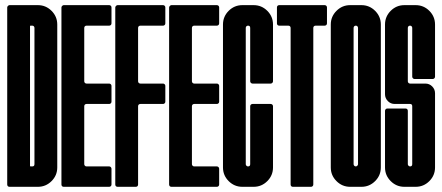

<svg xmlns="http://www.w3.org/2000/svg" viewBox="-20 -720 1705 740"><path d="M200.7 -74.7Q200.7 -43.9 178.7 -22Q156.7 0 126 0H16.6Q12.7 0 10.3 -2.4Q7.8 -4.9 7.8 -8.8V-691.4Q7.8 -694.3 10.7 -697.3Q13.7 -700.2 16.6 -700.2H126Q156.7 -700.2 178.7 -678.2Q200.7 -656.2 200.7 -625.5ZM104.5 -78.6Q112.8 -78.6 112.8 -87.4V-612.3Q112.8 -616.2 110.4 -618.7Q107.9 -621.1 104.5 -621.1H97.7Q95.7 -621.1 95.7 -619.1V-81.1Q95.7 -78.6 97.7 -78.6Z M225.6 -700.2H400.9Q404.3 -700.2 407 -697.8Q409.7 -695.3 409.7 -691.4V-629.9Q409.7 -626 407 -623.5Q404.3 -621.1 400.9 -621.1H313.5Q309.6 -621.1 307.1 -618.7Q304.7 -616.2 304.7 -612.3V-406.7Q304.7 -403.3 307.1 -400.6Q309.6 -397.9 313.5 -397.9H400.9Q404.3 -397.9 407 -395.3Q409.7 -392.6 409.7 -389.2V-328.1Q409.7 -324.2 407 -321.8Q404.3 -319.3 400.9 -319.3H313.5Q309.6 -319.3 307.1 -316.9Q304.7 -314.5 304.7 -310.5V-87.4Q304.7 -84 307.1 -81.3Q309.6 -78.6 313.5 -78.6H400.9Q404.3 -78.6 406.7 -76.2Q409.7 -73.2 409.7 -69.8V-8.8Q409.7 -4.9 407 -2.4Q404.3 0 400.9 0H225.6Q221.7 0 219.2 -2.4Q216.8 -4.9 216.8 -8.8V-691.4Q216.8 -694.3 219.7 -697.3Q222.7 -700.2 225.6 -700.2Z M433.1 -700.2H608.4Q611.8 -700.2 614.5 -697.8Q617.2 -695.3 617.2 -691.4V-629.9Q617.2 -626 614.5 -623.5Q611.8 -621.1 608.4 -621.1H521Q517.1 -621.1 514.6 -618.7Q512.2 -616.2 512.2 -612.3V-406.7Q512.2 -403.3 514.6 -400.6Q517.1 -397.9 521 -397.9H608.4Q611.8 -397.9 614.5 -395.3Q617.2 -392.6 617.2 -389.2V-328.1Q617.2 -324.2 614.5 -321.8Q611.8 -319.3 608.4 -319.3H521Q517.1 -319.3 514.6 -316.9Q512.2 -314.5 512.2 -310.5V-8.8Q512.2 -4.9 509.8 -2.4Q507.3 0 503.4 0H433.1Q429.2 0 426.8 -2.4Q424.3 -4.9 424.3 -8.8V-691.4Q424.3 -694.3 427.2 -697.3Q430.2 -700.2 433.1 -700.2Z M640.6 -700.2H815.9Q819.3 -700.2 822 -697.8Q824.7 -695.3 824.7 -691.4V-629.9Q824.7 -626 822 -623.5Q819.3 -621.1 815.9 -621.1H728.5Q724.6 -621.1 722.2 -618.7Q719.7 -616.2 719.7 -612.3V-406.7Q719.7 -403.3 722.2 -400.6Q724.6 -397.9 728.5 -397.9H815.9Q819.3 -397.9 822 -395.3Q824.7 -392.6 824.7 -389.2V-328.1Q824.7 -324.2 822 -321.8Q819.3 -319.3 815.9 -319.3H728.5Q724.6 -319.3 722.2 -316.9Q719.7 -314.5 719.7 -310.5V-87.4Q719.7 -84 722.2 -81.3Q724.6 -78.6 728.5 -78.6H815.9Q819.3 -78.6 821.8 -76.2Q824.7 -73.2 824.7 -69.8V-8.8Q824.7 -4.9 822 -2.4Q819.3 0 815.9 0H640.6Q636.7 0 634.3 -2.4Q631.8 -4.9 631.8 -8.8V-691.4Q631.8 -694.3 634.8 -697.3Q637.7 -700.2 640.6 -700.2Z M1032.2 -406.7Q1032.2 -403.3 1029.5 -400.6Q1026.9 -397.9 1023.4 -397.9H953.1Q949.7 -397.9 947 -400.6Q944.3 -403.3 944.3 -406.7V-612.3Q944.3 -621.1 936 -621.1Q932.1 -621.1 929.7 -618.7Q927.2 -616.2 927.2 -612.3V-87.4Q927.2 -84 929.7 -81.3Q932.1 -78.6 936 -78.6Q944.3 -78.6 944.3 -87.4V-310.5Q944.3 -314.5 947 -316.9Q949.7 -319.3 953.1 -319.3H1023.4Q1026.9 -319.3 1029.5 -316.9Q1032.2 -314.5 1032.2 -310.5V-74.7Q1032.2 -43.9 1010.3 -22Q988.3 0 957.5 0H914.1Q883.3 0 861.3 -22Q839.4 -43.9 839.4 -74.7V-625.5Q839.4 -656.2 861.3 -678.2Q883.3 -700.2 914.1 -700.2H957.5Q988.3 -700.2 1010.3 -678.2Q1032.2 -656.2 1032.2 -625.5Z M1196.3 -621.1Q1192.4 -621.1 1189.9 -618.7Q1187.5 -616.2 1187.5 -612.3V-8.8Q1187.5 -4.9 1184.8 -2.4Q1182.1 0 1178.7 0H1108.9Q1105 0 1102.5 -2.4Q1100.1 -4.9 1100.1 -8.8V-612.3Q1100.1 -616.2 1097.7 -618.7Q1095.2 -621.1 1091.3 -621.1H1056.2Q1052.2 -621.1 1049.8 -623.5Q1047.4 -626 1047.4 -629.9V-691.4Q1047.4 -695.3 1049.8 -697.8Q1052.2 -700.2 1056.2 -700.2H1231.4Q1234.9 -700.2 1237.5 -697.8Q1240.2 -695.3 1240.2 -691.4V-629.9Q1240.2 -626 1237.5 -623.5Q1234.9 -621.1 1231.4 -621.1Z M1447.8 -74.7Q1447.8 -43.9 1425.8 -22Q1403.8 0 1373 0H1329.6Q1298.8 0 1276.9 -22Q1254.9 -43.9 1254.9 -74.7V-625.5Q1254.9 -656.2 1276.9 -678.2Q1298.8 -700.2 1329.6 -700.2H1373Q1403.8 -700.2 1425.8 -678.2Q1447.8 -656.2 1447.8 -625.5ZM1351.6 -78.6Q1354.5 -78.6 1357.4 -81.5Q1359.9 -84 1359.9 -87.4V-612.3Q1359.9 -616.2 1357.4 -618.7Q1355 -621.1 1351.6 -621.1Q1347.7 -621.1 1345.2 -618.7Q1342.8 -616.2 1342.8 -612.3V-87.4Q1342.8 -84 1345.2 -81.3Q1347.7 -78.6 1351.6 -78.6Z M1656.7 -424.3Q1656.7 -420.9 1654.1 -418.2Q1651.4 -415.5 1647.9 -415.5H1577.6Q1574.2 -415.5 1571.5 -418.2Q1568.8 -420.9 1568.8 -424.3V-612.3Q1568.8 -616.2 1566.4 -618.7Q1564 -621.1 1560.5 -621.1Q1556.6 -621.1 1554.2 -618.7Q1551.8 -616.2 1551.8 -612.3V-406.7Q1551.8 -403.3 1554.2 -400.6Q1556.6 -397.9 1560.5 -397.9H1619.1Q1634.8 -397.9 1645.5 -387.2Q1656.7 -376 1656.7 -360.8V-74.7Q1656.7 -43.9 1634.8 -22Q1612.8 0 1582 0H1538.6Q1507.8 0 1485.8 -22Q1463.9 -43.9 1463.9 -74.7V-293Q1463.9 -296.4 1466.8 -299.3Q1469.2 -301.8 1472.7 -301.8H1543Q1546.9 -301.8 1549.3 -299.3Q1551.8 -296.9 1551.8 -293V-87.4Q1551.8 -84 1554.2 -81.5Q1557.1 -78.6 1560.5 -78.6Q1568.8 -78.6 1568.8 -87.4V-310.5Q1568.8 -319.3 1560.5 -319.3H1501.5Q1485.8 -319.3 1475.1 -330.1Q1463.9 -341.3 1463.9 -356.9V-625.5Q1463.9 -656.2 1485.8 -678.2Q1507.8 -700.2 1538.6 -700.2H1582Q1612.8 -700.2 1634.8 -678.2Q1656.7 -656.2 1656.7 -625.5Z"/></svg>

Font: Silence Rounded
Style: Regular
Weight: 400
Designer: Lilo Joris
Foundry: Lilo Joris
Version: Version 1.019;Fontself Maker 3.5.7